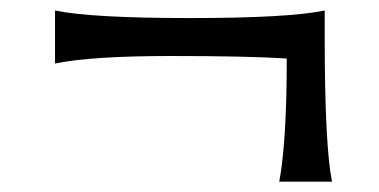

<svg xmlns="http://www.w3.org/2000/svg" viewBox="-20 -392 737 373"><path d="M610.8 -321.3Q610.8 -109.9 625 -39.1H522.5Q537.1 -117.2 537.1 -278.3Q463.9 -283.2 310.8 -283.2Q157.7 -283.2 86.9 -268.6V-371.6Q157.7 -356.9 349.1 -356.9Q540.5 -356.9 610.8 -371.6Z"/></svg>

Font: Amarante
Style: Regular
Weight: 400
Designer: Karolina Lach
Foundry: Sorkin Type Co.
Version: Version 1.001